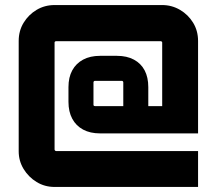

<svg xmlns="http://www.w3.org/2000/svg" viewBox="-20 -740 858 760"><path d="M196 0Q157 0 125 -19.5Q93 -39 73.5 -71Q54 -103 54 -141V-578Q54 -618 73.5 -650Q93 -682 125 -701Q157 -720 196 -720H622Q660 -720 692.5 -701Q725 -682 744.5 -650Q764 -618 764 -578V-212H376Q337 -212 309 -227Q281 -242 266 -270Q251 -298 251 -337V-395Q251 -434 266 -461.5Q281 -489 309 -504Q337 -519 376 -519H443Q482 -519 510 -504Q538 -489 552.5 -461.5Q567 -434 567 -395V-320H622V-572Q622 -574 620 -575.5Q618 -577 616 -577H202Q200 -577 198 -575.5Q196 -574 196 -572V-148Q196 -146 198 -144Q200 -142 202 -142H764V0H196ZM356 -320H468V-414Q468 -416 466.5 -418Q465 -420 462 -420H356Q353 -420 351.5 -418Q350 -416 350 -414V-325Q350 -323 351.5 -321.5Q353 -320 356 -320Z"/></svg>

Font: Orbitron ExtraBold
Style: Regular
Weight: 800
Designer: Matt McInerney
Foundry: The League of Moveable Type
Version: Version 2.001